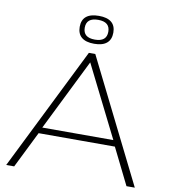

<svg xmlns="http://www.w3.org/2000/svg" viewBox="-98 -1009 962 1091"><g transform="rotate(10 383.5 -463.0)"><path d="M12 0 364 -709H401L754 0H706L602 -210H162L58 0ZM177 -245H587L381 -657ZM384 -765Q336 -765 311.5 -785.5Q287 -806 287 -846Q287 -886 311.5 -906Q336 -926 384 -926Q432 -926 456.5 -906Q481 -886 481 -846Q481 -806 456.5 -785.5Q432 -765 384 -765ZM384 -789Q452 -789 452 -846Q452 -903 384 -903Q316 -903 316 -846Q316 -789 384 -789Z"/></g></svg>

Font: Georama Expanded ExtraLight
Style: Regular
Weight: 250
Width: 7
Designer: Jean-Baptiste Levee
Foundry: Production Type
Version: Version 1.001